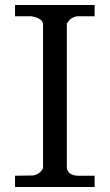

<svg xmlns="http://www.w3.org/2000/svg" viewBox="-20 -747 438 767"><path d="M247 -652Q261 -678 288 -682H358V-727H40V-682H105Q148 -675 152 -652V-75Q139 -50 111 -46L40 -45V0H358V-45H293Q254 -45 247 -75Z"/></svg>

Font: Sawarabi Mincho
Style: Regular
Weight: 400
Version: Version 1.082; ttfautohint (v1.8.4.7-5d5b)